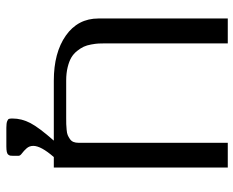

<svg xmlns="http://www.w3.org/2000/svg" viewBox="-90 -534 783 644"><g transform="rotate(90 302.0 -211.5)"><path d="M541.5 -583.5V0H506.3Q468.8 43 468.8 68.8Q468.8 82 477.1 91.3Q485.4 100.6 493.7 106.7Q502 112.8 502 117.7V138.7Q502 143.6 501.5 146.2Q501 148.9 498.3 152.6Q495.6 156.2 488.8 157.7Q481.9 159.2 470.7 159.2H408.2Q393.1 159.2 386.2 156.5Q379.4 153.8 378.2 150.4Q377 147 377 138.7Q377 107.9 392.1 78.9Q407.2 49.8 451.2 0H250Q156.2 0 98.9 -40.3Q41.5 -80.6 41.5 -149.9V-583.5H125V-172.9Q125 -159.7 125.5 -149.9Q126 -140.1 128.7 -125.5Q131.3 -110.8 136.2 -100.3Q141.1 -89.8 150.4 -78.1Q159.7 -66.4 172.4 -58.8Q185.1 -51.3 205.1 -46.4Q225.1 -41.5 250 -41.5H375Q388.7 -41.5 395.8 -41.7Q402.8 -42 414.6 -43Q426.3 -43.9 432.6 -46.6Q439 -49.3 445.8 -54Q452.6 -58.6 455.6 -65.9Q458.5 -73.2 458.5 -83.5V-583.5Z"/></g></svg>

Font: Gputeks
Style: Regular
Weight: 500
Version: Version 0.9